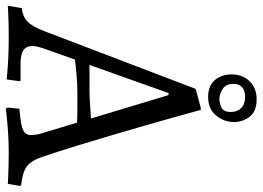

<svg xmlns="http://www.w3.org/2000/svg" viewBox="-154 -738 888 649"><g transform="rotate(90 289.5 -414.0)"><path d="M332 10 329 3 333 -36Q368 -39 387 -43Q406 -47 414 -54.5Q422 -62 422 -74Q422 -84 420 -96Q418 -108 413 -122L380 -231Q362 -232 329.5 -232Q297 -232 276 -232Q247 -232 215.5 -229Q184 -226 167 -224L130 -120Q121 -93 121 -81Q121 -59 135.5 -49.5Q150 -40 181 -40H238L240 -36L234 7Q234 7 213 5Q192 3 160 1.5Q128 0 95 0Q71 0 45.5 0.5Q20 1 2.5 2Q-15 3 -15 3L-7 -44Q21 -47 38 -63Q55 -79 71 -121L266 -632L329 -649H337Q337 -649 343.5 -625.5Q350 -602 361.5 -560.5Q373 -519 388.5 -465.5Q404 -412 421.5 -352Q439 -292 458 -230.5Q477 -169 496 -113Q508 -76 528.5 -61Q549 -46 592 -42L594 -38L587 3Q587 3 567.5 2Q548 1 523 0.5Q498 0 481 0Q443 0 408.5 2.5Q374 5 353 7.5Q332 10 332 10ZM185 -273H273Q293 -273 321 -275Q349 -277 366 -278L287 -540H280ZM293 -674Q256 -674 236.5 -696.5Q217 -719 217 -754Q217 -790 240 -814Q263 -838 301 -838Q342 -838 360 -814.5Q378 -791 378 -762Q378 -728 356 -701Q334 -674 293 -674ZM300 -712Q312 -712 328 -718.5Q344 -725 344 -751Q344 -772 331 -785.5Q318 -799 293 -799Q271 -799 260 -788.5Q249 -778 249 -760Q249 -734 266.5 -723Q284 -712 300 -712Z"/></g></svg>

Font: Alegreya
Style: Regular
Weight: 400
Designer: Juan Pablo del Peral
Foundry: Huerta Tipografica
Version: Version 2.009